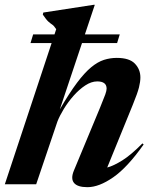

<svg xmlns="http://www.w3.org/2000/svg" viewBox="-35 -764 633 796"><path d="M203 -260 115 0H-15L179 -585.5H91.5L102.5 -621.5H191L198 -643Q189 -657 181.8 -661.8Q174.5 -666.5 165.8 -674.2Q157 -682 142.5 -703.5L144.5 -712L352.5 -744H358L317 -621.5H461.5L450.5 -585.5H305L213 -310.5Q252.5 -378.5 284 -420.5Q315.5 -462.5 342.8 -485Q370 -507.5 396 -515.8Q422 -524 449 -524Q501.5 -524 524.2 -500.2Q547 -476.5 547 -443Q547 -425 541.2 -401.8Q535.5 -378.5 515.5 -329.5L409.5 -69.5Q436 -76.5 472 -99Q508 -121.5 555.5 -169.5L560.5 -165Q493 -69.5 434.2 -28.8Q375.5 12 327.5 12Q286.5 12 272 -5.5Q257.5 -23 271 -56L379.5 -317Q396 -357 401.5 -372.5Q407 -388 407 -396.5Q407 -426.5 368 -426.5Q344 -426.5 318.5 -409.8Q293 -393 270 -367Q247 -341 229.5 -312.2Q212 -283.5 203 -260Z"/></svg>

Font: Newsreader Display SemiBold
Style: Italic
Weight: 600
Italic angle: -17°
Designer: Hugues Gentile
Foundry: Production Type
Version: Version 1.001